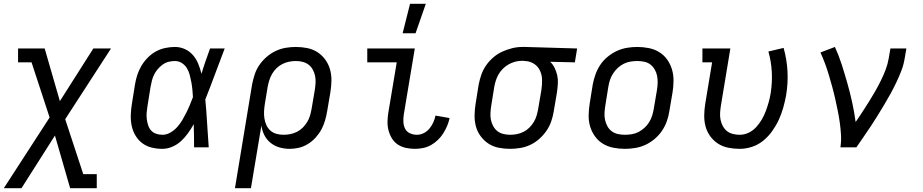

<svg xmlns="http://www.w3.org/2000/svg" viewBox="-33 -775 4853 1010"><path d="M-13 215 228 -157 133 -447H62V-520H202L282 -243L458 -520H551L310 -148L405 141H476V215H336L256 -62L80 215Z M821 8Q791 8 763.5 1Q736 -6 714.5 -22.5Q693 -39 679 -63Q665 -87 659.5 -114.5Q654 -142 655 -171Q656 -200 661 -230L677 -330Q681 -355 689 -380Q697 -405 710.5 -428Q724 -451 743.5 -471Q763 -491 786.5 -504Q810 -517 836 -522.5Q862 -528 887 -528Q915 -528 940 -516.5Q965 -505 982.5 -484.5Q1000 -464 1010 -439Q1020 -414 1027 -387Q1037 -421 1048.5 -454Q1060 -487 1072 -520H1149Q1123 -453 1098.5 -386Q1074 -319 1047 -252Q1053 -190 1056.5 -126.5Q1060 -63 1065 0H988Q988 -31 987.5 -61.5Q987 -92 986 -122Q973 -98 956.5 -75Q940 -52 919.5 -33Q899 -14 873 -3Q847 8 821 8ZM822 -66Q843 -66 863 -77.5Q883 -89 898.5 -106Q914 -123 925.5 -142.5Q937 -162 947 -182Q957 -202 965.5 -222.5Q974 -243 982 -264Q981 -284 979 -304Q977 -324 973.5 -343Q970 -362 965 -381Q960 -400 950 -416.5Q940 -433 923.5 -443.5Q907 -454 887 -454Q871 -454 854.5 -450Q838 -446 823 -435.5Q808 -425 796.5 -411Q785 -397 777.5 -382Q770 -367 766 -350.5Q762 -334 759 -318L743 -218Q740 -200 738.5 -183Q737 -166 739 -149.5Q741 -133 746 -117Q751 -101 761.5 -89Q772 -77 788 -71.5Q804 -66 822 -66Z M1203 215 1293 -330Q1298 -356 1306.5 -382.5Q1315 -409 1331 -432.5Q1347 -456 1369.5 -475.5Q1392 -495 1417.5 -507Q1443 -519 1470 -523.5Q1497 -528 1523 -528Q1554 -528 1583.5 -522Q1613 -516 1637 -500.5Q1661 -485 1678 -461.5Q1695 -438 1703 -410Q1711 -382 1710.5 -351.5Q1710 -321 1705 -290L1688 -190Q1684 -166 1677 -141.5Q1670 -117 1658 -94.5Q1646 -72 1628 -52Q1610 -32 1587.5 -18Q1565 -4 1540.5 2Q1516 8 1491 8Q1463 8 1437 0.5Q1411 -7 1390.5 -23.5Q1370 -40 1358 -63.5Q1346 -87 1342 -114L1287 215ZM1459 -66Q1476 -66 1494 -69.5Q1512 -73 1529 -81.5Q1546 -90 1559.5 -103.5Q1573 -117 1583 -133.5Q1593 -150 1598 -167.5Q1603 -185 1606 -202L1623 -302Q1626 -321 1627 -339.5Q1628 -358 1624.5 -375.5Q1621 -393 1612.5 -408.5Q1604 -424 1590.5 -434.5Q1577 -445 1559.5 -449.5Q1542 -454 1523 -454Q1506 -454 1488 -450.5Q1470 -447 1453 -438.5Q1436 -430 1422 -416.5Q1408 -403 1398.5 -386.5Q1389 -370 1383.5 -352.5Q1378 -335 1375 -318L1360 -227Q1357 -208 1356 -189Q1355 -170 1358 -151.5Q1361 -133 1368.5 -116.5Q1376 -100 1389.5 -88Q1403 -76 1421 -71Q1439 -66 1459 -66Z M2150 8Q2126 8 2102.5 3Q2079 -2 2060 -14.5Q2041 -27 2029 -46.5Q2017 -66 2011 -88.5Q2005 -111 2005.5 -135Q2006 -159 2010 -184L2054 -447H1899V-520H2149L2091 -172Q2088 -152 2089 -133Q2090 -114 2098 -98Q2106 -82 2123 -74Q2140 -66 2160 -66Q2178 -66 2195.5 -74.5Q2213 -83 2225.5 -98Q2238 -113 2246 -130.5Q2254 -148 2258 -167L2332 -154Q2328 -134 2319.5 -113.5Q2311 -93 2299 -74Q2287 -55 2270.5 -39Q2254 -23 2234.5 -12Q2215 -1 2193 3.5Q2171 8 2150 8ZM2085 -600 2124 -755H2207L2153 -600Z M2650 8Q2619 8 2589.5 2Q2560 -4 2536.5 -19.5Q2513 -35 2495.5 -58.5Q2478 -82 2470.5 -110Q2463 -138 2463.5 -168.5Q2464 -199 2469 -230L2485 -330Q2490 -356 2499 -382Q2508 -408 2524 -431Q2540 -454 2562 -473Q2584 -492 2609.5 -503.5Q2635 -515 2661.5 -521.5Q2688 -528 2714 -528H2731L3003 -520L2991 -447L2861 -450Q2876 -436 2885 -417Q2894 -398 2898.5 -377.5Q2903 -357 2901.5 -334.5Q2900 -312 2897 -290L2880 -190Q2876 -164 2867 -137.5Q2858 -111 2842 -87.5Q2826 -64 2804 -44.5Q2782 -25 2756.5 -13Q2731 -1 2703.5 3.5Q2676 8 2650 8ZM2651 -66Q2668 -66 2686 -69.5Q2704 -73 2721 -81.5Q2738 -90 2751.5 -103.5Q2765 -117 2775 -133.5Q2785 -150 2790 -167.5Q2795 -185 2798 -202L2815 -302Q2819 -329 2818.5 -355Q2818 -381 2807.5 -403.5Q2797 -426 2776 -439.5Q2755 -453 2729 -454L2719 -455H2710Q2693 -455 2675.5 -450Q2658 -445 2642 -436Q2626 -427 2612.5 -413.5Q2599 -400 2590 -384.5Q2581 -369 2575.5 -352Q2570 -335 2567 -318L2551 -218Q2548 -199 2547 -180.5Q2546 -162 2549.5 -144.5Q2553 -127 2561.5 -111.5Q2570 -96 2583 -85.5Q2596 -75 2614 -70.5Q2632 -66 2651 -66Z M3254 8Q3223 8 3193 2Q3163 -4 3138.5 -19Q3114 -34 3097 -57.5Q3080 -81 3071.5 -109Q3063 -137 3063.5 -168Q3064 -199 3069 -230L3085 -330Q3090 -357 3099.5 -383.5Q3109 -410 3124.5 -433.5Q3140 -457 3163 -476Q3186 -495 3212 -507Q3238 -519 3265.5 -523.5Q3293 -528 3319 -528Q3350 -528 3380 -522Q3410 -516 3434.5 -501Q3459 -486 3476 -462.5Q3493 -439 3501.5 -411Q3510 -383 3510 -352Q3510 -321 3505 -290L3488 -190Q3484 -163 3474.5 -136.5Q3465 -110 3449 -86.5Q3433 -63 3410.5 -44Q3388 -25 3362 -13Q3336 -1 3308 3.5Q3280 8 3254 8ZM3254 -66Q3272 -66 3290.5 -69Q3309 -72 3325.5 -80.5Q3342 -89 3357 -102.5Q3372 -116 3382 -132.5Q3392 -149 3397.5 -166.5Q3403 -184 3406 -202L3423 -302Q3426 -321 3426.5 -340Q3427 -359 3423.5 -376.5Q3420 -394 3411 -409.5Q3402 -425 3388.5 -435.5Q3375 -446 3357 -450Q3339 -454 3320 -454Q3302 -454 3283.5 -451Q3265 -448 3248 -439.5Q3231 -431 3216.5 -417.5Q3202 -404 3191.5 -387.5Q3181 -371 3175.5 -353.5Q3170 -336 3167 -318L3151 -218Q3148 -199 3147 -180Q3146 -161 3150 -143.5Q3154 -126 3162.5 -110.5Q3171 -95 3185 -84.5Q3199 -74 3217 -70Q3235 -66 3254 -66Z M3858 8Q3827 8 3797.5 2Q3768 -4 3744 -19.5Q3720 -35 3703 -58.5Q3686 -82 3678.5 -110Q3671 -138 3671.5 -168.5Q3672 -199 3677 -230L3713 -447H3662V-520H3809L3759 -218Q3756 -199 3755 -180.5Q3754 -162 3757.5 -144.5Q3761 -127 3769.5 -111.5Q3778 -96 3791 -85.5Q3804 -75 3822 -70.5Q3840 -66 3858 -66Q3882 -66 3904.5 -76.5Q3927 -87 3944.5 -106Q3962 -125 3974.5 -146.5Q3987 -168 3995.5 -191Q4004 -214 4010.5 -237Q4017 -260 4021 -284Q4030 -341 4027 -396.5Q4024 -452 4009 -504L4089 -523Q4106 -464 4109.5 -400.5Q4113 -337 4102 -272Q4096 -240 4087 -208Q4078 -176 4064 -145.5Q4050 -115 4029.5 -86Q4009 -57 3982 -35Q3955 -13 3922.5 -2.5Q3890 8 3858 8Z M4388 0Q4393 -34 4391 -66.5Q4389 -99 4384.5 -131Q4380 -163 4373.5 -194.5Q4367 -226 4360 -257.5Q4353 -289 4344.5 -319.5Q4336 -350 4327 -380.5Q4318 -411 4307 -440.5Q4296 -470 4283 -499L4359 -528Q4380 -482 4395.5 -433.5Q4411 -385 4425 -335.5Q4439 -286 4450 -235.5Q4461 -185 4468 -133Q4486 -159 4503.5 -186Q4521 -213 4538 -240Q4555 -267 4571 -295Q4587 -323 4601 -351.5Q4615 -380 4626 -409Q4637 -438 4642 -468L4651 -520H4735L4726 -468Q4721 -436 4709.5 -405.5Q4698 -375 4683.5 -344.5Q4669 -314 4653 -284.5Q4637 -255 4619.5 -226Q4602 -197 4584.5 -168.5Q4567 -140 4548.5 -112Q4530 -84 4510.5 -56Q4491 -28 4472 0Z"/></svg>

Font: Iosevka HT Extended
Style: Italic
Weight: 400
Width: 7
Italic angle: -9°
Monospace: yes
Designer: Belleve Invis
Foundry: Belleve Invis
Version: Version 32.3.0; ttfautohint (v1.8.4)